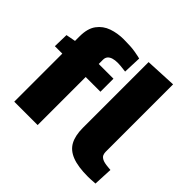

<svg xmlns="http://www.w3.org/2000/svg" viewBox="-181 -965 1174 1174"><g transform="rotate(45 406.0 -378.0)"><path d="M77.1 0V-415.5H12.7L15.1 -513.7L77.1 -525.4V-564.9Q77.1 -633.3 106 -672.1Q134.8 -710.9 181.4 -727.1Q228 -743.2 280.8 -743.2Q345.7 -743.2 381.3 -736.8Q417 -730.5 430.7 -726.6L426.3 -609.4Q396 -613.3 382.1 -614.5Q368.2 -615.7 355.5 -615.7Q333 -615.7 315.7 -610.4Q298.3 -605 288.8 -593.8Q279.3 -582.5 279.3 -564.9V-528.3H406.7V-415.5H279.3V0ZM718.8 5.9Q633.3 5.9 582.3 -14.2Q531.2 -34.2 509 -75.9Q486.8 -117.7 486.8 -183.6V-752L689 -761.7V-178.2Q689 -166 693.6 -154.3Q698.2 -142.6 714.6 -134Q731 -125.5 765.6 -122.6Q771 -122.1 776.9 -121.6Q782.7 -121.1 788.1 -120.6L782.2 2.9Q753.9 4.9 741 5.4Q728 5.9 718.8 5.9Z"/></g></svg>

Font: Comme Black
Style: Regular
Weight: 900
Version: Version 1.000;gftools[0.9.27]